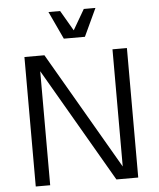

<svg xmlns="http://www.w3.org/2000/svg" viewBox="-61 -982 856 1034"><g transform="rotate(-5 367.0 -465.0)"><path d="M90 -700H198L589 -27L566 -21V-700H644V0H526L145 -656L168 -662V0H90ZM240 -930H303L367 -820L431 -930H494L424 -780H310Z"/></g></svg>

Font: Uncut Sans VF
Style: Regular
Weight: 400
Designer: Kasper Nordkvist
Foundry: Uncut Type
Version: Version 1.100;FEAKit 1.0